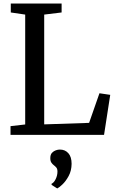

<svg xmlns="http://www.w3.org/2000/svg" viewBox="-20 -763 662 1086"><path d="M122.5 -59V-680.5L41 -692.5V-743H328.5V-692.5L230 -680.5V-59.5L484 -68L542.5 -235.5L603.5 -226.5L568.5 0H39.5V-49.5ZM385 163.5Q384.5 203 368.2 232.8Q352 262.5 332.8 280.5Q313.5 298.5 304.5 302.5H303L272 283L271.5 276.5Q285.5 270 295.2 249.5Q305 229 305 207.5Q305 192 298.2 184.2Q291.5 176.5 284.5 171.5Q277 166 270.8 157Q264.5 148 264.5 131.5Q264.5 111.5 274.2 101.2Q284 91 296.2 87Q308.5 83 316.5 83H319Q348.5 83 366.8 103.8Q385 124.5 385 163.5Z"/></svg>

Font: Merriweather
Style: Regular
Weight: 400
Designer: Eben Sorkin
Foundry: Eben Sorkin
Version: Version 2.100; ttfautohint (v1.7.19-72a1) -l 8 -r 50 -G 200 